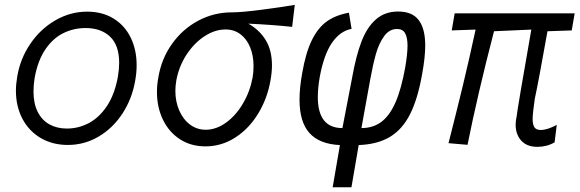

<svg xmlns="http://www.w3.org/2000/svg" viewBox="-20 -606 2440 808"><path d="M47 -224.5Q47 -251.5 52.5 -283.5Q65 -359 107.5 -421.5Q150 -484 213 -520.5Q276 -557 347 -557Q410.5 -557 457.5 -528.2Q504.5 -499.5 529.8 -448.2Q555 -397 555 -331.5Q555 -300 549 -267Q536 -191 496 -129.2Q456 -67.5 396 -31.8Q336 4 265.5 4Q201 4 151.2 -25.2Q101.5 -54.5 74.2 -106.5Q47 -158.5 47 -224.5ZM476 -282.5Q481.5 -316.5 481.5 -341Q481.5 -415.5 443.2 -451.8Q405 -488 340 -488Q291 -488 247.8 -467.2Q204.5 -446.5 172 -399.8Q139.5 -353 126 -279.5Q121 -249.5 121 -221Q121 -170 138.8 -135Q156.5 -100 188.2 -82.5Q220 -65 261.5 -65Q310 -65 353.8 -88Q397.5 -111 430 -159.8Q462.5 -208.5 476 -282.5Z M640.5 -219Q640.5 -249.5 646.5 -281Q659.5 -359 703.8 -421.2Q748 -483.5 814 -518.8Q880 -554 955 -554Q996.5 -554 1081 -565Q1165.5 -576 1220.5 -585.5L1209.5 -493Q1123.5 -502 1025 -506.5Q1071.5 -480.5 1098 -437.5Q1124.5 -394.5 1124.5 -331Q1124.5 -302.5 1118.5 -268.5Q1105.5 -192.5 1067 -128.8Q1028.5 -65 970.5 -27.5Q912.5 10 844.5 10Q783.5 10 737.2 -20Q691 -50 665.8 -102.2Q640.5 -154.5 640.5 -219ZM1043 -279.5Q1047 -301.5 1047 -328Q1047 -372.5 1032.5 -407.5Q1018 -442.5 991.5 -462.2Q965 -482 929 -482Q884 -482 840 -453Q796 -424 764.2 -374.8Q732.5 -325.5 722 -267.5Q718 -243.5 718 -224Q718 -178 734.5 -140.5Q751 -103 780 -81.5Q809 -60 845.5 -60Q889.5 -60 931 -89.8Q972.5 -119.5 1002.2 -170Q1032 -220.5 1043 -279.5Z M1410.5 4.5Q1324.5 0.5 1282.5 -46Q1240.5 -92.5 1240.5 -186.5Q1240.5 -236 1251.5 -297Q1266.5 -384.5 1292.5 -437.2Q1318.5 -490 1356.2 -516.5Q1394 -543 1448.5 -552.5L1459.5 -484.5Q1412 -476 1377.5 -426.5Q1343 -377 1325.5 -281.5Q1317.5 -235.5 1317.5 -197.5Q1317.5 -67 1421 -67L1462 -280Q1478 -370 1501 -430.5Q1524 -491 1561.8 -524.2Q1599.5 -557.5 1655.5 -557.5Q1715 -557.5 1742.2 -521.2Q1769.5 -485 1769.5 -414.5Q1769.5 -366 1757 -297Q1738.5 -191 1706.2 -126.5Q1674 -62 1621.5 -30.2Q1569 1.5 1489.5 4.5L1459 182H1380ZM1685.5 -323.5Q1695 -380.5 1695 -414Q1695 -447.5 1685 -465.8Q1675 -484 1651 -484Q1618 -484 1596 -453Q1574 -422 1561.8 -378.2Q1549.5 -334.5 1538.5 -274L1501 -67Q1550 -67 1585 -93.2Q1620 -119.5 1644.5 -175.5Q1669 -231.5 1685.5 -323.5Z M2150 -81.5Q2150 -96.5 2154 -115Q2158 -151.5 2216 -481.5L2059 -474.5Q1990 -209 1947.5 3.5L1867.5 -3.5Q1902.5 -141 1928 -246.5Q1953.5 -352 1981.5 -481.5L1881 -478L1893.5 -550H2398.5L2386 -478L2284 -474.5Q2245.5 -258.5 2230.5 -190Q2221.5 -128 2221.5 -105Q2221.5 -82 2229 -70.5Q2236.5 -59 2255 -59Q2283.5 -59 2323 -80.5L2314 -7Q2281.5 12 2241.5 12Q2197.5 12 2173.8 -14Q2150 -40 2150 -81.5Z"/></svg>

Font: JuliaMono
Style: Italic
Weight: 400
Italic angle: -9°
Monospace: yes
Designer: cormullion
Foundry: corm
Version: Version 0.057; ttfautohint (v1.8.4)